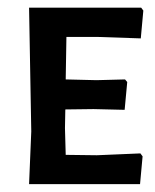

<svg xmlns="http://www.w3.org/2000/svg" viewBox="-20 -470 395 490"><path d="M343.9 -71 337.4 0H54.2L59.8 -134.6L54.2 -450.5H340.2L345.8 -443L339.3 -372L230.8 -375.7H149.5L147.7 -267.3L226.2 -265.4L299.1 -267.3L304.7 -260.7L298.1 -189.7L218.7 -191.6L146.7 -190.7L145.8 -143L147.7 -74.8L227.1 -73.8L338.3 -78.5Z"/></svg>

Font: Gurajada
Style: Regular
Weight: 400
Designer: Purushoth Kumar Guthula
Foundry: SiliconAndhra, USA.
Version: Version 1.0.3; ttfautohint (v1.2.42-39fb)